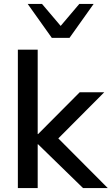

<svg xmlns="http://www.w3.org/2000/svg" viewBox="-20 -958 569 978"><path d="M71 0V-705H172V-275H174L386 -488H511L277 -253L529 0H403L174 -223H172V0ZM244 -765 121 -938H194L289 -826L384 -938H457L334 -765Z"/></svg>

Font: Nunito Sans SemiBold
Style: Regular
Weight: 600
Designer: Vernon Adams
Foundry: Vernon Adams
Version: Version 3.101; ttfautohint (v1.8.4.7-5d5b);gftools[0.9.27]